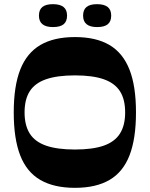

<svg xmlns="http://www.w3.org/2000/svg" viewBox="-20 -890 719 922"><path d="M340 12Q239 12 173.5 -26Q108 -64 77 -144Q46 -224 46 -350Q46 -477 77.5 -556.5Q109 -636 174 -674Q239 -712 340 -712Q441 -712 505.5 -674Q570 -636 601.5 -556.5Q633 -477 633 -350Q633 -224 602 -144Q571 -64 506 -26Q441 12 340 12ZM340 -172Q425 -172 478 -190.5Q531 -209 556 -248.5Q581 -288 581 -350Q581 -413 556 -452Q531 -491 478 -509.5Q425 -528 340 -528Q255 -528 201.5 -509.5Q148 -491 123 -452Q98 -413 98 -350Q98 -288 123 -248.5Q148 -209 201.5 -190.5Q255 -172 340 -172ZM234 -760Q167 -760 167 -815Q167 -843 183.5 -856.5Q200 -870 234 -870Q268 -870 285 -856.5Q302 -843 302 -815Q302 -787 285.5 -773.5Q269 -760 234 -760ZM446 -760Q379 -760 379 -815Q379 -843 395.5 -856.5Q412 -870 446 -870Q480 -870 497 -856.5Q514 -843 514 -815Q514 -787 497.5 -773.5Q481 -760 446 -760Z"/></svg>

Font: Ojuju
Style: Bold
Weight: 700
Designer: Chisaokwu Joboson, Mirko Velimirovic
Foundry: Udi Foundry
Version: Version 1.000